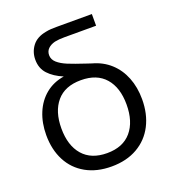

<svg xmlns="http://www.w3.org/2000/svg" viewBox="-136 -839 864 959"><g transform="rotate(-20 296.0 -360.0)"><path d="M551.5 -250Q551.5 -171.5 520.8 -111.8Q490 -52 432 -18.8Q374 14.5 294.5 14.5Q216 14.5 158.5 -17.8Q101 -50 70.5 -108.5Q40 -167 40 -244.5Q40 -309 61.8 -361.5Q83.5 -414 124.5 -447.5Q165.5 -481 222.5 -490Q173.5 -510.5 145.5 -540.8Q117.5 -571 117.5 -617Q117.5 -658.5 141.8 -690Q166 -721.5 216 -730.5Q230.5 -733.5 243.8 -734.2Q257 -735 275.5 -735H461V-673H292Q262.5 -673 241 -668.5Q217.5 -662.5 203.8 -649Q190 -635.5 190 -614.5Q190 -591.5 209.2 -574.5Q228.5 -557.5 260 -544.5Q291.5 -531.5 352 -511.5Q360.5 -509 377.5 -503Q432.5 -488 471.5 -452.5Q510.5 -417 531 -365Q551.5 -313 551.5 -250ZM469.5 -251.5Q469.5 -341.5 425 -392.5Q380.5 -443.5 296 -443.5Q210.5 -443.5 166.5 -391.5Q122.5 -339.5 122.5 -250Q122.5 -159 167.2 -107.5Q212 -56 296 -56Q380.5 -56 425 -108.2Q469.5 -160.5 469.5 -251.5Z"/></g></svg>

Font: CCSD_manrope
Style: Regular
Weight: 400
Designer: Mikhail Sharanda
Foundry: Mikhail Sharanda
Version: Version 4.503